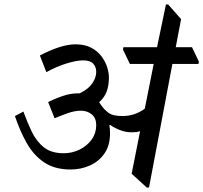

<svg xmlns="http://www.w3.org/2000/svg" viewBox="-20 -832 913 862"><path d="M297 -71Q225 -71 177.5 -103.5Q130 -136 99.5 -190.5Q69 -245 47 -311L85 -331Q102 -284 122.5 -241Q143 -198 176.5 -171Q210 -144 266 -144Q304 -144 337.5 -160.5Q371 -177 391.5 -205.5Q412 -234 412 -270Q412 -302 392 -318.5Q372 -335 343 -335Q315 -335 283 -323.5Q251 -312 225 -301L196 -374Q226 -389 261 -401Q296 -413 330 -413H338Q377 -432 394.5 -458Q412 -484 412 -509Q412 -532 398 -546.5Q384 -561 353 -561Q325 -561 280 -547.5Q235 -534 188 -508L159 -583Q255 -633 319 -633Q361 -633 390 -617.5Q419 -602 436.5 -578Q454 -554 461.5 -529Q469 -504 469 -484Q469 -450 459.5 -422.5Q450 -395 425 -373Q429 -368 434 -360Q447 -341 466.5 -326Q486 -311 530 -311Q585 -311 630 -344L670 -545H563L532 -610L534 -620H685L725 -812H735L793 -746L769 -620H842L873 -555L871 -545H754L649 10H639L571 -52L609 -243Q600 -240 591 -239Q582 -238 572 -238Q544 -238 518.5 -248Q493 -258 475 -271L471 -269Q474 -256 474 -233Q474 -179 449 -143Q424 -107 383.5 -89Q343 -71 297 -71Z"/></svg>

Font: Tiro Devanagari Hindi
Style: Italic
Weight: 400
Italic angle: -11°
Designer: Devanagari: John Hudson & Fiona Ross, assisted by Paul Hanslow. Latin: John Hudson with Paul Hanslow, assisted by Kaja S
Foundry: Tiro Typeworks Ltd.
Version: Version 1.52